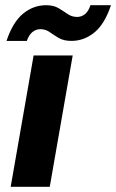

<svg xmlns="http://www.w3.org/2000/svg" viewBox="-20 -717 446 737"><path d="M21 0 109 -504H259L171 0ZM5 -560Q29 -632 68.5 -664.5Q108 -697 157 -697Q186 -697 205 -685.5Q224 -674 240 -663Q256 -652 276 -652Q293 -652 306.5 -663Q320 -674 327 -697H406Q382 -625 342.5 -592.5Q303 -560 254 -560Q225 -560 206 -571Q187 -582 171 -593.5Q155 -605 135 -605Q118 -605 104.5 -594Q91 -583 83 -560Z"/></svg>

Font: DM Sans Black
Style: Italic
Weight: 900
Italic angle: -10°
Designer: Colophon Foundry, Jonny Pinhorn
Foundry: Colophon Foundry
Version: Version 4.004;gftools[0.9.30]